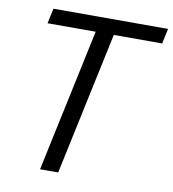

<svg xmlns="http://www.w3.org/2000/svg" viewBox="-82 -804 790 876"><g transform="rotate(10 313.0 -366.0)"><path d="M246 0H162L303 -662H80L95 -732H626L611 -662H387Z"/></g></svg>

Font: l_WÎeÑOS 300W
Style: Regular
Weight: 300
Designer: R?O
Version: Version 2.00 June 21, 2023